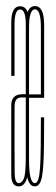

<svg xmlns="http://www.w3.org/2000/svg" viewBox="-20 -626 190 648"><path d="M78 -48 68 -52 67 -70V-400Q67 -493 67 -543.5Q67 -594 48 -594Q29 -594 29 -543.5Q29 -493 29 -370H18Q18 -496 18 -550.5Q18 -605 48 -605Q78 -605 78 -550.5Q78 -496 78 -403ZM43 3Q18 3 18 -36.5Q18 -76 18 -138Q18 -234 18 -271Q18 -308 56 -308Q66 -308 73 -308V-297Q59.5 -297 51.5 -297Q29.5 -297 29.2 -267.5Q29 -238 29 -138Q29 -76 29.5 -42Q30 -8 43 -8Q54 -8 60.5 -23.5Q67 -39 67 -96H77Q77 -38 68.5 -17.5Q60 3 43 3ZM97.5 3Q67 3 67 -80.5Q67 -164 67 -301Q67 -472.5 67 -539Q67 -605.5 98 -605.5Q129 -605.5 129 -541.5Q129 -477.5 129 -301Q129 -299 129 -296H74V-307.5H122L118 -302Q118 -470.5 118 -532.5Q118 -594.5 98 -594.5Q78 -594.5 78 -532.5Q78 -470.5 78 -302Q78 -166 78 -87Q78 -8 97.5 -8ZM97.5 -8Q105 -8 109.2 -20.8Q113.5 -33.5 115.2 -60.2Q117 -87 117.5 -129.2Q118 -171.5 118 -230H129Q129 -179 128.5 -140.5Q128 -102 126.5 -74.5Q125 -47 121.8 -30Q118.5 -13 112.5 -5Q106.5 3 97.5 3L96 -2Z"/></svg>

Font: Anybody UltraCondensed Thin
Style: Regular
Weight: 100
Width: 1
Designer: Tyler Finck
Foundry: Etcetera Type Company
Version: Version 1.110